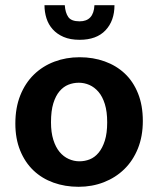

<svg xmlns="http://www.w3.org/2000/svg" viewBox="-20 -707 608 738"><path d="M529 -242Q529 -183 510 -136Q491 -89 457.5 -56.5Q424 -24 379 -6.5Q334 11 282 11Q230 11 185.5 -5Q141 -21 108.5 -52Q76 -83 57.5 -128.5Q39 -174 39 -232Q39 -293 58 -340.5Q77 -388 110.5 -420.5Q144 -453 189 -470Q234 -487 286 -487Q338 -487 382.5 -471Q427 -455 459.5 -424.5Q492 -394 510.5 -348Q529 -302 529 -242ZM392 -237Q392 -278 383 -307Q374 -336 358.5 -354Q343 -372 323.5 -380.5Q304 -389 283 -389Q262 -389 243 -381.5Q224 -374 209 -356.5Q194 -339 185 -310Q176 -281 176 -237Q176 -198 185 -169.5Q194 -141 209 -123Q224 -105 244 -96Q264 -87 285 -87Q306 -87 325 -94.5Q344 -102 359 -120Q374 -138 383 -166.5Q392 -195 392 -237ZM229 -687Q231 -658 242.5 -641.5Q254 -625 286 -625Q340 -625 343 -687H420Q420 -627 385.5 -590.5Q351 -554 286 -554Q250 -554 224.5 -565Q199 -576 182.5 -594.5Q166 -613 158.5 -637Q151 -661 151 -687Z"/></svg>

Font: Mukta Malar
Style: Bold
Weight: 700
Designer: Aadarsh Rajan, Girish Dalvi, Yashodeep Gholap
Foundry: Ek Type
Version: Version 2.538;PS 1.000;hotconv 16.6.51;makeotf.lib2.5.65220;